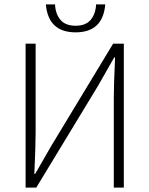

<svg xmlns="http://www.w3.org/2000/svg" viewBox="-20 -859 684 879"><path d="M189.9 -838.9H231.9Q233.9 -795.9 256.3 -768.6Q279.3 -741.2 326.2 -741.2Q373 -741.2 395.5 -768.6Q418 -795.9 419.9 -838.9H461.9Q451.2 -710.9 326.2 -710.9Q201.2 -710.9 189.9 -838.9ZM501 -409.2Q501 -470.2 506.8 -596.2H502.9L429.2 -466.8L146 0H97.2V-659.2H143.1V-254.9Q143.1 -190.9 137.2 -63H141.1L215.8 -192.9L498 -659.2H546.9V0H501Z"/></svg>

Font: SourceSansPro-Light
Style: Regular
Weight: 300
Designer: Paul D. Hunt
Foundry: Adobe Systems Incorporated
Version: Version 2.020;PS 2.0;hotconv 1.0.86;makeotf.lib2.5.63406